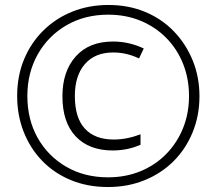

<svg xmlns="http://www.w3.org/2000/svg" viewBox="-20 -743 871 772"><path d="M414 9Q332 9 264.5 -19Q197 -47 149 -97Q101 -147 75 -213.5Q49 -280 49 -357Q49 -438 77 -505Q105 -572 155 -621Q205 -670 271.5 -696.5Q338 -723 416 -723Q497 -723 564 -695Q631 -667 679.5 -616.5Q728 -566 755 -499.5Q782 -433 782 -356Q782 -278 754.5 -211Q727 -144 678 -95Q629 -46 561.5 -18.5Q494 9 414 9ZM414 -30Q486 -30 546 -55Q606 -80 649.5 -125Q693 -170 716.5 -229Q740 -288 740 -357Q740 -426 716.5 -485.5Q693 -545 649.5 -589.5Q606 -634 546.5 -659Q487 -684 415 -684Q320 -684 246.5 -641Q173 -598 131.5 -524Q90 -450 90 -357Q90 -263 131 -189.5Q172 -116 245.5 -73Q319 -30 414 -30ZM433 -138Q338 -138 284.5 -194.5Q231 -251 231 -356Q231 -456 284.5 -516Q338 -576 434 -576Q469 -576 500 -568.5Q531 -561 558 -548L539 -508Q489 -532 435 -532Q362 -532 321.5 -485.5Q281 -439 281 -357Q281 -269 321.5 -225.5Q362 -182 437 -182Q490 -182 545 -203V-161Q493 -138 433 -138Z"/></svg>

Font: Noto Sans Telugu Condensed Light
Style: Regular
Weight: 300
Width: 3
Designer: Jelle Bosma - Monotype Design Team
Foundry: Monotype Imaging Inc.
Version: Version 2.005; ttfautohint (v1.8.4.7-5d5b)